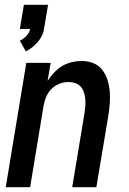

<svg xmlns="http://www.w3.org/2000/svg" viewBox="-20 -783 540 803"><path d="M88 -568 63 -613Q78 -620 90.5 -633Q103 -646 106 -662H63L80 -763H181L164 -662Q162 -647 155 -633Q148 -619 137.5 -607Q127 -595 114.5 -585Q102 -575 88 -568ZM4 0 90 -520H192L179 -445Q191 -463 206.5 -479.5Q222 -496 240.5 -507Q259 -518 280 -523Q301 -528 321 -528Q347 -528 370 -519Q393 -510 407.5 -491Q422 -472 429.5 -448.5Q437 -425 439 -400.5Q441 -376 439 -350Q437 -324 433 -299L383 0H282L334 -313Q336 -327 337 -342Q338 -357 336.5 -371Q335 -385 330.5 -398Q326 -411 317 -421Q308 -431 294.5 -435.5Q281 -440 266 -440Q247 -440 228 -432.5Q209 -425 194.5 -410Q180 -395 172.5 -376.5Q165 -358 162 -339L106 0Z"/></svg>

Font: Iosevka SS04 Semibold Oblique
Style: Regular
Weight: 600
Italic angle: -9°
Monospace: yes
Designer: Belleve Invis
Foundry: Belleve Invis
Version: Version 19.0.0; ttfautohint (v1.8.4)